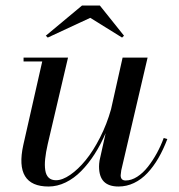

<svg xmlns="http://www.w3.org/2000/svg" viewBox="-20 -670 653 700"><path d="M309.1 -605 154.1 -533 147 -539.8 279.1 -649.9H344L432.1 -539.8L425 -533ZM228 -460 154.1 -145Q147 -114 144.7 -90.8Q142.3 -67.6 145 -49.6Q147.7 -31.5 157.5 -22.2Q167.2 -12.9 184.1 -12.9Q207.5 -12.9 236.2 -32.7Q264.9 -52.5 292.4 -86.1Q319.8 -119.6 344.7 -168.5Q369.6 -217.3 384.8 -271.5L427 -460H518.1L422.1 -49.1Q419.9 -35.4 419.9 -31Q419.9 -12 438 -12Q459 -12 480.2 -25.6Q501.5 -39.3 519.3 -62Q537.1 -84.7 551.8 -111.5Q566.4 -138.2 576.9 -167L590.1 -163.1Q575.4 -124.5 557.5 -93.6Q539.6 -62.7 517.5 -39.2Q495.4 -15.6 468.5 -2.8Q441.7 10 412.1 10Q376.5 10 358.8 -7.9Q341.1 -25.9 341.1 -63Q341.1 -72.8 343 -85L365.2 -184.6Q347.2 -142.8 324.8 -108Q302.5 -73.2 276.2 -46.5Q250 -19.8 219.4 -4.9Q188.7 10 157 10Q31.7 10 64.9 -141.1L134 -446H65.9V-460Z"/></svg>

Font: Bodoni* 16
Style: Italic
Weight: 400
Italic angle: -13°
Version: Version 2.000